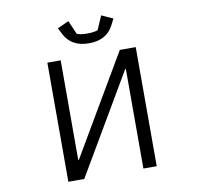

<svg xmlns="http://www.w3.org/2000/svg" viewBox="-99 -1062 1198 1164"><g transform="rotate(-10 500.0 -479.5)"><path d="M347 -888 327 -927 397 -959 434 -874Q458 -865 498 -865Q538 -865 562 -874L599 -959L669 -927L649 -888Q606 -805 498 -805Q390 -805 347 -888ZM772 -733V0H690V-613H686L326 0H228V-733H310V-120H314L674 -733Z"/></g></svg>

Font: IBM Plex Sans JP
Style: Regular
Weight: 400
Designer: Mike Abbink; Paul van der Laan; Pieter van Rosmalen; Wujin Sim; Yejin Wi; Jinhee Kim; Boomi Park; Yona Kim; Kichan Ma
Foundry: Sandoll Inc.
Version: Version 1.001